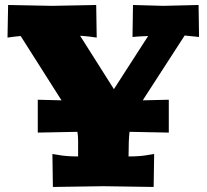

<svg xmlns="http://www.w3.org/2000/svg" viewBox="-20 -741 820 762"><path d="M9.8 -591.8 12.2 -721.2 187 -717.8 361.8 -721.2 363.8 -591.8 339.8 -595.2Q332.5 -596.2 316.2 -597.7Q299.8 -599.1 297.9 -599.1L432.1 -387.2L567.9 -598.1Q565.9 -597.7 549.8 -597.2Q533.7 -596.7 529.8 -596.2L505.9 -594.2L507.8 -721.2L627.9 -717.8L768.1 -721.2L770 -594.2Q760.3 -594.7 739 -597.4Q717.8 -600.1 712.9 -600.1L551.8 -351.1L546.9 -342.8L649.9 -345.2V-214.8Q567.4 -216.8 494.1 -217.8Q490.2 -186 490.2 -120.1Q536.6 -120.1 567.9 -126L591.8 -129.9L589.8 1L390.1 -2L189.9 1L188 -129.9L211.9 -126Q243.2 -120.1 290 -120.1V-183.1Q290 -203.1 287.1 -217.8L129.9 -214.8V-345.2L224.1 -342.8L62 -598.1Q48.8 -596.7 34.2 -595.2Z"/></svg>

Font: Zantroke
Style: Regular
Weight: 500
Foundry: gluk
Version: Version 0.36